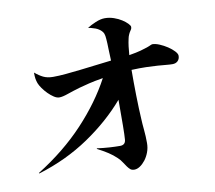

<svg xmlns="http://www.w3.org/2000/svg" viewBox="-89 -907 1178 1054"><g transform="rotate(-10 500.0 -379.5)"><path d="M491 -759Q478 -764 462 -766V-767Q480 -779 508.5 -791Q537 -803 560 -803Q586 -803 610.5 -794.5Q635 -786 653.5 -774Q672 -762 683.5 -750Q695 -738 695 -731Q695 -724 692.5 -719Q690 -714 685 -707Q683 -704 681 -700.5Q679 -697 677 -692Q675 -687 673 -682Q671 -677 670 -670Q665 -648 662.5 -627Q660 -606 658 -580Q700 -587 723.5 -593.5Q747 -600 761 -605Q769 -608 774 -610Q779 -612 783 -614Q790 -617 793 -617Q810 -617 832.5 -607.5Q855 -598 875.5 -584.5Q896 -571 910 -556Q924 -541 924 -530Q924 -512 913 -501Q902 -490 883 -490Q869 -490 849 -492Q829 -494 801.5 -496Q774 -498 738 -499Q702 -500 656 -498Q656 -466 656 -429Q656 -392 657 -355.5Q658 -319 659 -284Q660 -249 662 -222Q663 -197 666.5 -161.5Q670 -126 670 -88Q670 -61 661 -37Q652 -13 638 5Q624 23 608 33.5Q592 44 577 44Q563 44 555 37.5Q547 31 539 20Q534 14 530.5 7.5Q527 1 522 -5Q512 -21 498 -34Q477 -54 452.5 -70Q428 -86 393 -104L394 -107Q431 -102 463.5 -100Q496 -98 522 -98Q552 -98 554 -128Q556 -150 556.5 -205.5Q557 -261 557 -349Q468 -245 342 -159.5Q216 -74 59 -26L57 -29Q209 -124 318 -240.5Q427 -357 493 -481Q445 -473 414 -465.5Q383 -458 358 -451Q339 -446 322 -440Q305 -434 289 -429Q258 -418 240 -418Q226 -418 210 -428.5Q194 -439 179 -454Q164 -469 152 -486Q140 -503 135 -516Q130 -530 128 -542.5Q126 -555 126 -575L127 -576Q149 -557 171.5 -546Q194 -535 226 -535Q257 -535 296 -538.5Q335 -542 378 -547Q421 -552 466 -557.5Q511 -563 554 -568Q552 -600 551.5 -633Q551 -666 549 -689Q548 -707 544 -718.5Q540 -730 527 -741Q511 -754 491 -759Z"/></g></svg>

Font: XinYuGongZhangJiaSongA
Style: Regular
Weight: 900
Designer: XinYuGong
Foundry: Adobe Systems Incorporated
Version: Version 1.00